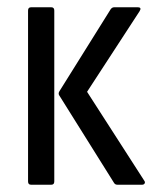

<svg xmlns="http://www.w3.org/2000/svg" viewBox="-20 -507 418 527"><path d="M302 0Q296 0 293 -5L144 -243Q138 -250 144 -258L284 -482Q288 -487 293 -487H358Q370 -487 363 -476L219 -255L376 -11Q379 -7 377 -3.5Q375 0 370 0ZM65 0Q57 0 57 -9V-478Q57 -487 65 -487H121Q129 -487 129 -478V-9Q129 0 121 0Z"/></svg>

Font: Sofia Sans Condensed
Style: Regular
Weight: 400
Designer: Botio Nikoltchev, Ani Petrova
Foundry: lettersoup
Version: Version 4.100